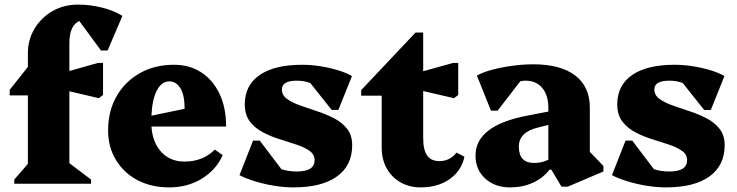

<svg xmlns="http://www.w3.org/2000/svg" viewBox="-20 -797 3198 833"><path d="M42 0V-18L101 -86V-383H22V-407L101 -507V-566Q101 -625 130 -673Q159 -721 208 -749Q257 -777 318 -777Q371 -777 423 -764Q475 -751 511 -728L447 -578H418L324 -706Q281 -686 281 -610V-489L405 -524H427V-385L409 -371L281 -401V-89L375 -18V0Z M714 16Q636 16 576.5 -15.5Q517 -47 483 -103Q449 -159 449 -231Q449 -315 485.5 -379Q522 -443 586.5 -479.5Q651 -516 735 -516Q802 -516 852.5 -483.5Q903 -451 932 -391Q961 -331 961 -248H637Q642 -178 680.5 -137Q719 -96 780 -96Q861 -96 912 -148L946 -124Q918 -60 856 -22Q794 16 714 16ZM715 -444Q681 -444 660.5 -404.5Q640 -365 637 -295L781 -325Q781 -385 762.5 -414.5Q744 -444 715 -444Z M1253 16Q1213 16 1170 9Q1127 2 1087.5 -10Q1048 -22 1019 -37L1078 -187H1107L1201 -63Q1231 -53 1268 -53Q1345 -53 1345 -102Q1345 -127 1323 -142.5Q1301 -158 1266.5 -169.5Q1232 -181 1193.5 -193Q1155 -205 1120.5 -223Q1086 -241 1064 -270Q1042 -299 1042 -344Q1042 -427 1106.5 -471.5Q1171 -516 1291 -516Q1328 -516 1367.5 -510Q1407 -504 1444 -493Q1481 -482 1507 -467L1448 -320H1419L1326 -437Q1299 -447 1268 -447Q1203 -447 1203 -409Q1203 -384 1225 -368Q1247 -352 1282 -339.5Q1317 -327 1355.5 -314.5Q1394 -302 1429 -284Q1464 -266 1486 -238Q1508 -210 1508 -167Q1508 -79 1442 -31.5Q1376 16 1253 16Z M1805 16Q1756 16 1717.5 -6Q1679 -28 1657.5 -67Q1636 -106 1636 -157V-382H1547V-406L1783 -656H1816V-488L1946 -524H1968V-385L1950 -371L1816 -402V-199Q1816 -147 1833 -122.5Q1850 -98 1887 -98Q1931 -98 1961 -135L1995 -117Q1982 -56 1931 -20Q1880 16 1805 16Z M2193 16Q2127 16 2085 -22.5Q2043 -61 2043 -122Q2043 -252 2266 -295L2359 -313V-330Q2359 -384 2332.5 -415.5Q2306 -447 2260 -447Q2248 -447 2237 -444L2139 -317H2110L2049 -469Q2073 -483 2113.5 -494Q2154 -505 2201.5 -511.5Q2249 -518 2294 -518Q2412 -518 2475.5 -469.5Q2539 -421 2539 -330V-138L2598 -77V-53L2443 13H2416L2372 -61H2364Q2336 -24 2291.5 -4Q2247 16 2193 16ZM2231 -161Q2231 -90 2297 -90Q2331 -90 2359 -104V-255L2315 -244Q2231 -224 2231 -161Z M2869 16Q2829 16 2786 9Q2743 2 2703.5 -10Q2664 -22 2635 -37L2694 -187H2723L2817 -63Q2847 -53 2884 -53Q2961 -53 2961 -102Q2961 -127 2939 -142.5Q2917 -158 2882.5 -169.5Q2848 -181 2809.5 -193Q2771 -205 2736.5 -223Q2702 -241 2680 -270Q2658 -299 2658 -344Q2658 -427 2722.5 -471.5Q2787 -516 2907 -516Q2944 -516 2983.5 -510Q3023 -504 3060 -493Q3097 -482 3123 -467L3064 -320H3035L2942 -437Q2915 -447 2884 -447Q2819 -447 2819 -409Q2819 -384 2841 -368Q2863 -352 2898 -339.5Q2933 -327 2971.5 -314.5Q3010 -302 3045 -284Q3080 -266 3102 -238Q3124 -210 3124 -167Q3124 -79 3058 -31.5Q2992 16 2869 16Z"/></svg>

Font: Platypi ExtraBold
Style: Regular
Weight: 800
Designer: David Sargent
Foundry: Bolt Cutter Type
Version: Version 1.200; ttfautohint (v1.8.4.7-5d5b)